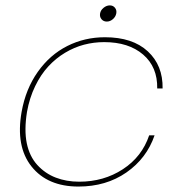

<svg xmlns="http://www.w3.org/2000/svg" viewBox="-20 -685 668 712"><path d="M60.1 -270Q75.2 -355 120.1 -418.5Q165 -481.9 229.5 -514.4Q293.9 -546.9 369.1 -546.9Q471.7 -546.9 528.1 -494.6Q584.5 -442.4 583 -356.9H563Q564.5 -436.5 510.7 -482.7Q457 -528.8 366.2 -528.8Q328.1 -528.8 291.7 -519.3Q255.4 -509.8 221.2 -489.3Q187 -468.8 159.2 -438.7Q131.3 -408.7 110.4 -365.5Q89.4 -322.3 80.1 -270Q69.3 -202.6 79.3 -153.8Q89.4 -105 118.4 -73.2Q147.5 -41.5 186.8 -26.4Q226.1 -11.2 273.9 -11.2Q364.7 -11.2 435.5 -57.4Q506.3 -103.5 533.2 -183.1H553.2Q523.9 -97.7 448.7 -45.4Q373.5 6.8 271 6.8Q156.2 6.8 96.9 -67.6Q37.6 -142.1 60.1 -270ZM398.4 -613.8Q388.2 -605 376 -605Q363.8 -605 356.4 -613.8Q349.1 -622.6 351.1 -634.8Q353 -647 364 -656Q375 -665 387.2 -665Q399.4 -665 406.5 -656Q413.6 -647 411.1 -634.8Q408.7 -622.6 398.4 -613.8Z"/></svg>

Font: SVN-Poppins Thin
Style: Italic
Weight: 100
Italic angle: -10°
Designer: Ninad Kale (Devanagari), Jonny Pinhorn (Latin)
Foundry: Indian Type Foundry
Version: Version 3.002 2017